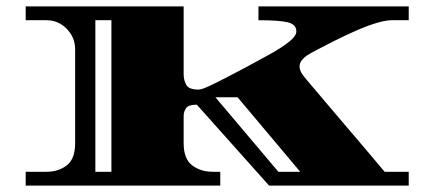

<svg xmlns="http://www.w3.org/2000/svg" viewBox="-20 -578 1313 598"><path d="M60 0V-43H125Q162 -43 188 -63Q214 -83 214 -132V-425Q214 -461 188 -488Q162 -515 125 -515H60V-558H552V-346Q552 -329 560 -314Q568 -299 598 -299Q608 -299 630.5 -309.5Q653 -320 684 -336Q715 -352 747 -369Q786 -390 822 -410Q858 -430 880.5 -448Q903 -466 903 -480Q903 -502 876.5 -508.5Q850 -515 785 -515V-558H1253V-515H1200Q1180 -515 1149.5 -505.5Q1119 -496 1085.5 -481Q1052 -466 1021 -450.5Q990 -435 967.5 -423Q945 -411 937 -406Q929 -401 921 -391.5Q913 -382 913 -371Q913 -357 925 -342Q931 -334 952 -309.5Q973 -285 1001.5 -251Q1030 -217 1061 -181Q1092 -145 1118.5 -113.5Q1145 -82 1161.5 -62.5Q1178 -43 1178 -43H1253V0H818L593 -252Q567 -252 559.5 -241Q552 -230 552 -217V-132Q552 -83 578.5 -63Q605 -43 642 -43H666V0ZM277 -43H327V-515H277ZM847 -43H915L720 -275H651Z"/></svg>

Font: Diplomata
Style: Regular
Weight: 400
Designer: Eduardo Rodriguez Tunni
Foundry: Eduardo Rodriguez Tunni
Version: Version 1.002; ttfautohint (v1.8.4.7-5d5b);gftools[0.9.23]